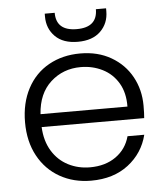

<svg xmlns="http://www.w3.org/2000/svg" viewBox="-53 -789 728 845"><g transform="rotate(-5 311.0 -367.0)"><path d="M574 -301Q574 -265 572 -246H119Q122 -184 149 -140Q176 -96 220 -73.5Q264 -51 316 -51Q384 -51 430.5 -84Q477 -117 492 -173H566Q546 -93 480.5 -42.5Q415 8 316 8Q239 8 178 -26.5Q117 -61 82.5 -124.5Q48 -188 48 -273Q48 -358 82 -422Q116 -486 177 -520Q238 -554 316 -554Q394 -554 452.5 -520Q511 -486 542.5 -428.5Q574 -371 574 -301ZM503 -303Q504 -364 478.5 -407Q453 -450 409 -472Q365 -494 313 -494Q235 -494 180 -444Q125 -394 119 -303ZM447 -729Q447 -676 411.5 -641Q376 -606 311 -606Q246 -606 211 -641Q176 -676 176 -729V-742H220Q220 -662 311 -662Q402 -662 402 -742H447Z"/></g></svg>

Font: A Bank Premium Light
Style: Regular
Weight: 300
Designer: Ninad Kale (Devanagari), Jonny Pinhorn (Latin), Htun Naung (Myanmar)
Foundry: Indian Type Foundry
Version: 4.004